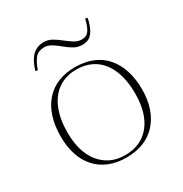

<svg xmlns="http://www.w3.org/2000/svg" viewBox="-167 -834 933 977"><g transform="rotate(-30 299.0 -345.0)"><path d="M298 -515Q355 -515 400 -497Q445 -479 476 -443.5Q507 -408 523 -358Q539 -308 539 -246Q539 -186 522.5 -138Q506 -90 475 -55.5Q444 -21 399.5 -3Q355 15 298 15Q242 15 197.5 -3Q153 -21 122 -55.5Q91 -90 75.5 -138Q60 -186 60 -246Q60 -308 76 -358Q92 -408 123 -443.5Q154 -479 198.5 -497Q243 -515 298 -515ZM299 -501Q236 -501 191.5 -470Q147 -439 123.5 -381.5Q100 -324 100 -246Q100 -189 113 -144Q126 -99 152 -66.5Q178 -34 214.5 -16.5Q251 1 298 1Q346 1 383 -16Q420 -33 446 -65.5Q472 -98 485 -143.5Q498 -189 498 -246Q498 -305 485 -352Q472 -399 446.5 -432.5Q421 -466 383.5 -483.5Q346 -501 299 -501ZM390 -594Q363 -594 340.5 -607Q318 -620 297.5 -637.5Q277 -655 256 -668Q235 -681 213 -681Q180 -681 161.5 -660Q143 -639 128 -596L115 -598Q125 -632 139.5 -656Q154 -680 175.5 -692.5Q197 -705 225 -705Q250 -705 272.5 -692Q295 -679 316 -662Q337 -645 358 -632Q379 -619 401 -619Q429 -619 443.5 -639.5Q458 -660 468 -703L481 -700Q473 -663 461 -639.5Q449 -616 432.5 -605Q416 -594 390 -594Z"/></g></svg>

Font: Kalnia ExtraLight
Style: Regular
Weight: 250
Designer: Frida Medrano
Foundry: Frida Medrano
Version: Version 1.105